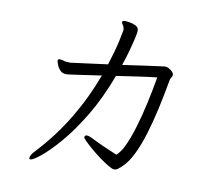

<svg xmlns="http://www.w3.org/2000/svg" viewBox="-86 -855 1172 1018"><g transform="rotate(10 500.0 -346.0)"><path d="M759 -550Q773 -550 789.5 -537.5Q806 -525 806 -514Q806 -506 800.5 -498.5Q795 -491 794 -483Q780 -403 763 -326Q746 -249 725.5 -182.5Q705 -116 680 -66Q655 -16 625 11Q615 20 606 27Q597 34 586 34Q576 34 554 21Q532 8 506 -11Q480 -30 456 -50.5Q432 -71 416.5 -86.5Q401 -102 401 -106Q401 -108 401.5 -110Q402 -112 403 -114Q406 -118 413 -118Q424 -118 438 -111Q476 -92 513 -75.5Q550 -59 584 -45Q606 -62 626.5 -106.5Q647 -151 665.5 -213Q684 -275 699.5 -345.5Q715 -416 727 -486Q687 -482 629 -473.5Q571 -465 510 -456Q463 -330 405 -233.5Q347 -137 291 -72Q235 -7 194 26Q153 59 140 59Q133 59 133 52Q133 46 138.5 35.5Q144 25 157 12Q252 -90 321 -205Q390 -320 436 -445Q370 -435 333.5 -430Q297 -425 280.5 -422.5Q264 -420 258.5 -419.5Q253 -419 249 -419Q226 -419 213 -434.5Q200 -450 195.5 -465.5Q191 -481 191 -481Q191 -490 199 -491H203Q208 -491 215.5 -489Q223 -487 230 -485Q246 -483 260 -483L458 -509Q484 -590 495.5 -644.5Q507 -699 507 -702Q507 -709 504 -718Q502 -724 497 -731Q492 -738 492 -743Q492 -745 493 -746Q496 -751 508 -751Q513 -751 531 -748.5Q549 -746 565.5 -737.5Q582 -729 582 -711Q582 -702 575.5 -672.5Q569 -643 558 -602.5Q547 -562 532 -519Q600 -529 662 -537.5Q724 -546 755 -550Z"/></g></svg>

Font: Klee One SemiBold
Style: Regular
Weight: 600
Designer: Fontworks Inc.
Foundry: Fontworks Inc.
Version: Version 1.00;January 12, 2022;FontCreator 13.0.0.2683 64-bit